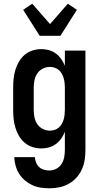

<svg xmlns="http://www.w3.org/2000/svg" viewBox="-20 -793 540 1036"><path d="M247 223Q223 223 199.5 219.5Q176 216 154.5 206Q133 196 114.5 180.5Q96 165 83.5 145Q71 125 64.5 102Q58 79 57 55H168Q169 70 175 84.5Q181 99 192 109Q203 119 217.5 123Q232 127 247 127Q266 127 284 117.5Q302 108 312.5 91Q323 74 326.5 54.5Q330 35 330 15V-82Q322 -62 310 -45Q298 -28 281 -15.5Q264 -3 244 2.5Q224 8 203 8Q179 8 155.5 0.5Q132 -7 113.5 -22.5Q95 -38 82.5 -59.5Q70 -81 63 -104Q56 -127 53.5 -151.5Q51 -176 51 -200V-320Q51 -344 53.5 -368.5Q56 -393 63 -416Q70 -439 82.5 -460.5Q95 -482 113.5 -497.5Q132 -513 155.5 -520.5Q179 -528 203 -528Q224 -528 244 -522.5Q264 -517 281 -504.5Q298 -492 310 -475Q322 -458 330 -438V-520H441V15Q441 42 437 69Q433 96 422 120.5Q411 145 392.5 165.5Q374 186 350.5 199Q327 212 300.5 217.5Q274 223 247 223ZM249 -88Q262 -88 274.5 -92Q287 -96 297 -104.5Q307 -113 313.5 -124.5Q320 -136 323.5 -148.5Q327 -161 328.5 -174Q330 -187 330 -200V-320Q330 -333 328.5 -346Q327 -359 323.5 -371.5Q320 -384 313.5 -395.5Q307 -407 297 -415.5Q287 -424 274.5 -428Q262 -432 249 -432Q229 -432 210.5 -422.5Q192 -413 181 -396.5Q170 -380 166 -360Q162 -340 162 -320V-200Q162 -180 166 -160Q170 -140 181 -123.5Q192 -107 210.5 -97.5Q229 -88 249 -88ZM194 -600 105 -740 154 -773 250 -663 346 -773 395 -740 306 -600Z"/></svg>

Font: Iosevka Curly
Style: Bold
Weight: 700
Monospace: yes
Designer: Belleve Invis
Foundry: Belleve Invis
Version: Version 22.1.2; ttfautohint (v1.8.4)